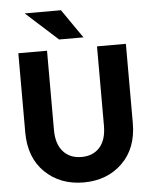

<svg xmlns="http://www.w3.org/2000/svg" viewBox="-62 -997 841 1060"><g transform="rotate(-5 358.5 -467.0)"><path d="M427 -786H292L115 -946H316ZM220 -291Q220 -213 257.5 -171Q295 -129 359 -129Q423 -129 460 -170.5Q497 -212 497 -291V-730H657V-291Q657 -151 573 -69.5Q489 12 359 12Q229 12 145 -69.5Q61 -151 61 -291V-730H220Z"/></g></svg>

Font: Freely
Style: Bold
Weight: 700
Designer: Kris Sowersby
Foundry: Klim Type Foundry
Version: Version 1.006;hotconv 1.0.113;makeotfexe 2.5.65598;200799169